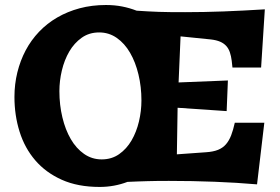

<svg xmlns="http://www.w3.org/2000/svg" viewBox="-20 -719 1107 759"><path d="M794.9 -117.2Q823.2 -119.1 842 -126.7Q860.8 -134.3 873.3 -148.7Q885.7 -163.1 893.8 -184.1Q901.9 -205.1 908.2 -233.9H1024.9L996.1 9.8Q916 2.9 828.4 -0.5Q740.7 -3.9 647.9 -3.9Q624 -3.9 603.5 -3.7Q583 -3.4 563.7 -2.9Q544.4 -2.4 525.1 -1.7Q505.9 -1 483.9 0Q458.5 9.8 430.7 14.9Q402.8 20 374 20Q287.6 20 224.4 -8.3Q161.1 -36.6 119.4 -85.2Q77.6 -133.8 57.4 -198.5Q37.1 -263.2 37.1 -335.9Q37.1 -386.2 48.6 -432.9Q60.1 -479.5 81.5 -520Q103 -560.5 134.5 -593.5Q166 -626.5 206.3 -649.9Q246.6 -673.3 294.9 -686.3Q343.3 -699.2 398.9 -699.2Q432.6 -699.2 462.6 -693.4Q492.7 -687.5 520 -676.8Q542 -675.3 563.5 -674.1Q585 -672.9 607.9 -672.1Q630.9 -671.4 656.2 -671.1Q681.6 -670.9 711.9 -670.9Q785.2 -670.9 863.5 -673.8Q941.9 -676.8 1026.9 -682.1L1012.2 -452.1H898.9L896 -479Q893.6 -497.6 888.7 -512.2Q883.8 -526.9 874.3 -537.4Q864.7 -547.9 850.1 -554.2Q835.4 -560.5 814 -563L693.8 -575.2L686 -393.1L880.9 -400.9L876 -279.8L682.1 -293L679.2 -108.9ZM372.1 -590.8Q332.5 -590.8 303 -569.8Q273.4 -548.8 253.9 -515.4Q234.4 -481.9 224.6 -440.7Q214.8 -399.4 214.8 -358.9Q214.8 -304.2 226.6 -255.1Q238.3 -206.1 259.8 -169.2Q281.2 -132.3 312.3 -110.6Q343.3 -88.9 381.8 -88.9Q421.4 -88.9 450.9 -109.6Q480.5 -130.4 500 -163.8Q519.5 -197.3 529.3 -238.8Q539.1 -280.3 539.1 -321.8Q539.1 -376 527.3 -424.8Q515.6 -473.6 494.1 -510.5Q472.7 -547.4 441.7 -569.1Q410.6 -590.8 372.1 -590.8Z"/></svg>

Font: Simonetta
Style: Black
Weight: 900
Designer: Gayaneh Bagdasaryan
Foundry: Brownfox
Version: Version 1.002